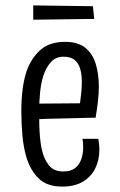

<svg xmlns="http://www.w3.org/2000/svg" viewBox="-20 -679 445 711"><path d="M210 12Q155 12 124 -17.5Q93 -47 78 -96Q67 -133 63 -177Q59 -221 59 -269Q59 -309 63.5 -346Q68 -383 78 -414Q95 -463 129 -493.5Q163 -524 221 -524Q269 -524 296 -502Q323 -480 334.5 -442.5Q346 -405 346 -359Q346 -331 342.5 -302Q339 -273 334 -243L276 -294Q279 -316 281 -336.5Q283 -357 283 -375Q283 -403 277 -424Q271 -445 256.5 -457Q242 -469 215 -469Q187 -469 169 -449.5Q151 -430 141 -400Q132 -372 128.5 -337Q125 -302 125 -268Q125 -243 125.5 -218.5Q126 -194 128 -171.5Q130 -149 134 -129Q142 -91 160.5 -67.5Q179 -44 214 -44Q242 -44 258 -56.5Q274 -69 281 -89.5Q288 -110 288 -133Q288 -141 287.5 -149Q287 -157 285 -165H344Q346 -155 347 -145Q348 -135 348 -125Q348 -86 332.5 -55Q317 -24 286.5 -6Q256 12 210 12ZM86 -236 85 -295 334 -297V-243Q334 -243 318.5 -243Q303 -243 277.5 -242Q252 -241 219.5 -240.5Q187 -240 152.5 -239Q118 -238 86 -236ZM103 -606V-659L324 -656L329 -609Z"/></svg>

Font: Truculenta
Style: Regular
Weight: 400
Designer: Ivan Castro, Eva Sanz & Omnibus-Type Team
Foundry: Omnibus-Type
Version: Version 1.002